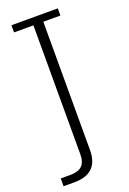

<svg xmlns="http://www.w3.org/2000/svg" viewBox="-148 -634 573 856"><g transform="rotate(-20 138.5 -206.0)"><path d="M49 171H-2V134H43Q81 134 99 117Q117 100 117 62V-549H25V-583H245V-549H164V59Q164 115 135.5 143Q107 171 49 171Z"/></g></svg>

Font: Rokkitt ExtraLight
Style: Regular
Weight: 250
Version: Version 3.103